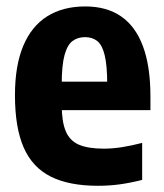

<svg xmlns="http://www.w3.org/2000/svg" viewBox="-20 -576 517 606"><path d="M289.4 10.4Q198.1 10.4 140.2 -18.6Q82.2 -47.7 54.7 -110.6Q27.2 -173.5 27.2 -275.6Q27.2 -368.6 53.3 -431Q79.5 -493.4 129.1 -524.6Q178.8 -555.7 249.2 -555.7Q316.2 -555.7 361.9 -524.5Q407.7 -493.2 431.2 -430Q454.8 -366.8 454.8 -271.4V-228.3H133.4V-318.2H339.7L318.4 -309Q318.4 -369.3 310.4 -401.8Q302.5 -434.3 286.8 -446.6Q271.2 -458.8 248.5 -458.8Q225.3 -458.8 208.9 -446.6Q192.5 -434.3 183.6 -401.8Q174.8 -369.3 174.8 -309V-245.2Q174.8 -192.4 187.4 -162.2Q199.9 -132 228.9 -119.4Q257.9 -106.8 307.6 -106.8Q336.3 -106.8 366.2 -111.7Q396.1 -116.5 428.7 -125V-8.2Q390.7 1.4 357.7 5.9Q324.7 10.4 289.4 10.4Z"/></svg>

Font: Encode Sans Condensed Thin
Style: Regular
Weight: 100
Width: 3
Designer: Multiple Designers
Foundry: Impallari Type
Version: Version 3.002